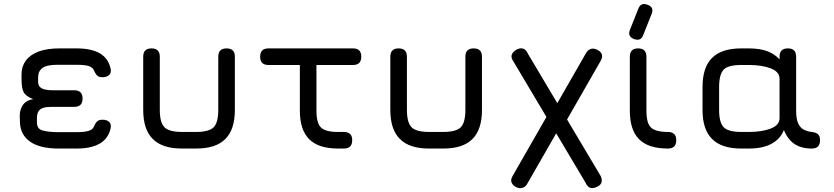

<svg xmlns="http://www.w3.org/2000/svg" viewBox="-20 -752 4224 972"><path d="M368 0C368 0 368 0 368 0C417.5 0 457 -8.5 485.5 -25.5C514 -42 532 -67.5 540 -102C540 -102 540 -102 540 -102C543 -116 540.5 -127 533 -134.5C525 -142 514 -146 500 -146C500 -146 500 -146 500 -146C486.5 -146 477 -143 471 -136.5C464.5 -130 459 -120.5 454 -108C454 -108 454 -108 454 -108C449 -99 440 -92.5 426.5 -89C413 -85 393.5 -83 368 -83C368 -83 276 -83 276 -83C276 -83 276 -83 276 -83C244 -83 218 -85.5 197.5 -91C177 -96 167 -109.5 167 -132C167 -132 167 -153 167 -153C167 -153 167 -153 167 -153C167 -168.5 169.5 -180 175 -188.5C180 -197 188 -202.5 199 -206C209.5 -209.5 223.5 -211 241 -211C241 -211 356 -211 356 -211C356 -211 356 -211 356 -211C384 -211 398 -225 398 -253C398 -253 398 -253 398 -253C398 -281 384 -295 356 -295C356 -295 249 -295 249 -295C249 -295 249 -295 249 -295C233.5 -295 220.5 -296 209 -298.5C197.5 -301 189 -305 182.5 -311.5C176 -317.5 173 -326.5 173 -338C173 -338 173 -361 173 -361C173 -361 173 -361 173 -361C173 -381 180 -396.5 194.5 -407.5C209 -418.5 233.5 -424 269 -424C269 -424 368 -424 368 -424C368 -424 368 -424 368 -424C393.5 -424 413 -422 426.5 -418.5C440 -414.5 449 -408 454 -399C454 -399 454 -399 454 -399C459 -387 464.5 -377.5 470.5 -371C476.5 -364.5 486 -361 499 -361C499 -361 499 -361 499 -361C513.5 -361 525 -365 533 -372.5C540.5 -380 543 -391 540 -405C540 -405 540 -405 540 -405C532 -439.5 514 -465.5 485.5 -482C457 -498.5 417.5 -507 368 -507C368 -507 286 -507 286 -507C286 -507 286 -507 286 -507C242 -507.5 205.5 -502 176.5 -491.5C147 -480.5 125.5 -465 111 -445.5C96.5 -426 89 -403 89 -377C89 -377 89 -351 89 -351C89 -351 89 -351 89 -351C89 -321.5 92.5 -300 99.5 -286C106.5 -272 122.5 -260 148 -250C148 -250 148 -250 148 -250C125.5 -247 108.5 -237.5 97 -222C85.5 -206 79.5 -186.5 80 -164C80 -164 81 -132 81 -132C81 -132 81 -132 81 -132C82.5 -90 100 -57.5 133 -34.5C166 -11.5 213.5 0 276 0C276 0 368 0 368 0Z M705 -196C705 -129.5 721 -80.5 753.5 -48.5C785.5 -16 834.5 0 901 0C901 0 973 0 973 0C973 0 973 0 973 0C1039.5 0 1089 -16 1121 -48.5C1153 -80.5 1169 -129.5 1169 -196C1169 -196 1169 -465 1169 -465C1169 -465 1169 -465 1169 -465C1169 -493 1155 -507 1127 -507C1127 -507 1127 -507 1127 -507C1099 -507 1085 -493 1085 -465C1085 -465 1085 -196 1085 -196C1085 -196 1085 -196 1085 -196C1085 -152.5 1077 -123 1061.5 -107.5C1045.5 -92 1016 -84 973 -84C973 -84 901 -84 901 -84C901 -84 901 -84 901 -84C858 -84 828.5 -92 813 -107.5C797 -123 789 -152.5 789 -196C789 -196 789 -465 789 -465C789 -465 789 -465 789 -465C789 -493 775 -507 747 -507C747 -507 747 -507 747 -507C719 -507 705 -493 705 -465C705 -465 705 -196 705 -196C705 -196 705 -196 705 -196Z M1721 0C1749 0 1763 -14 1763 -42C1763 -42 1763 -42 1763 -42C1763 -56.5 1759.5 -67.5 1752 -74C1744.5 -80.5 1734 -84 1721 -84C1721 -84 1721 -84 1721 -84C1714 -84 1707.5 -84 1702 -84C1696.5 -84 1691 -84 1686 -84C1686 -84 1686 -84 1686 -84C1646 -84.5 1618.5 -92.5 1604 -107.5C1589.5 -122.5 1582 -150.5 1582 -192C1582 -192 1582 -465 1582 -465C1582 -465 1498 -465 1498 -465C1498 -465 1498 -192 1498 -192C1498 -192 1498 -192 1498 -192C1498 -127.5 1513.5 -80 1544 -48.5C1574.5 -17 1621.5 -1 1686 0C1686 0 1686 0 1686 0C1692.5 0 1698.5 0 1704 0C1709 0 1714.5 0 1721 0C1721 0 1721 0 1721 0ZM1767 -423C1767 -423 1767 -423 1767 -423C1795 -423 1809 -437 1809 -465C1809 -465 1809 -465 1809 -465C1809 -493 1795 -507 1767 -507C1767 -507 1339 -507 1339 -507C1339 -507 1339 -507 1339 -507C1311 -507 1297 -493 1297 -465C1297 -465 1297 -465 1297 -465C1297 -437 1311 -423 1339 -423C1339 -423 1767 -423 1767 -423Z M1956 -196C1956 -129.5 1972 -80.5 2004.5 -48.5C2036.5 -16 2085.5 0 2152 0C2152 0 2224 0 2224 0C2224 0 2224 0 2224 0C2290.5 0 2340 -16 2372 -48.5C2404 -80.5 2420 -129.5 2420 -196C2420 -196 2420 -465 2420 -465C2420 -465 2420 -465 2420 -465C2420 -493 2406 -507 2378 -507C2378 -507 2378 -507 2378 -507C2350 -507 2336 -493 2336 -465C2336 -465 2336 -196 2336 -196C2336 -196 2336 -196 2336 -196C2336 -152.5 2328 -123 2312.5 -107.5C2296.5 -92 2267 -84 2224 -84C2224 -84 2152 -84 2152 -84C2152 -84 2152 -84 2152 -84C2109 -84 2079.5 -92 2064 -107.5C2048 -123 2040 -152.5 2040 -196C2040 -196 2040 -465 2040 -465C2040 -465 2040 -465 2040 -465C2040 -493 2026 -507 1998 -507C1998 -507 1998 -507 1998 -507C1970 -507 1956 -493 1956 -465C1956 -465 1956 -196 1956 -196C1956 -196 1956 -196 1956 -196Z M2944.5 173C2944.5 173 2944.5 173 2944.5 173C2956 199.5 2974.5 206.5 2999.5 195C2999.5 195 2999.5 195 2999.5 195C3012.5 190 3021 182.5 3024.5 173C3028 163.5 3027 152.5 3021.5 140C3021.5 140 2652.5 -480 2652.5 -480C2652.5 -480 2652.5 -480 2652.5 -480C2647.5 -492.5 2640 -501 2630.5 -505C2620.5 -509 2609.5 -508 2597.5 -502C2597.5 -502 2597.5 -502 2597.5 -502C2585.5 -496 2577 -488.5 2572.5 -479C2567.5 -469.5 2568.5 -459 2575.5 -447C2575.5 -447 2944.5 173 2944.5 173ZM2782.5 -223C2782.5 -223 2574.5 140 2574.5 140C2574.5 140 2574.5 140 2574.5 140C2567.5 152.5 2566 163 2570 172.5C2574 182 2582 190 2594.5 196C2594.5 196 2594.5 196 2594.5 196C2606.5 201.5 2617.5 202 2627.5 198C2637.5 194.5 2645 187 2650.5 176C2650.5 176 2817.5 -115 2817.5 -115C2817.5 -115 2782.5 -223 2782.5 -223ZM2813.5 -82C2813.5 -82 3021.5 -445 3021.5 -445C3021.5 -445 3021.5 -445 3021.5 -445C3028.5 -457.5 3030 -468.5 3026.5 -478C3022.5 -487.5 3014 -495 3001.5 -501C3001.5 -501 3001.5 -501 3001.5 -501C2989.5 -506.5 2978.5 -507.5 2969 -503.5C2959 -499.5 2951 -492 2945.5 -481C2945.5 -481 2778.5 -190 2778.5 -190C2778.5 -190 2813.5 -82 2813.5 -82Z M3189 -554.5C3212.5 -546 3228.5 -552.5 3236 -574C3236 -574 3278.5 -680.5 3278.5 -680.5C3278.5 -680.5 3278.5 -680.5 3278.5 -680.5C3288 -704 3281.5 -719.5 3259 -727.5C3259 -727.5 3259 -727.5 3259 -727.5C3236.5 -737 3220.5 -730.5 3211.5 -708C3211.5 -708 3169.5 -602 3169.5 -602C3169.5 -602 3169.5 -602 3169.5 -602C3160 -579.5 3166.5 -563.5 3189 -554.5C3189 -554.5 3189 -554.5 3189 -554.5ZM3361.5 0C3389.5 0 3403.5 -14 3403.5 -42C3403.5 -42 3403.5 -42 3403.5 -42C3403.5 -56.5 3400 -67.5 3392.5 -74C3385 -80.5 3374.5 -84 3361.5 -84C3361.5 -84 3361.5 -84 3361.5 -84C3319.5 -84 3291 -91.5 3275.5 -106.5C3260 -121 3252.5 -149.5 3252.5 -192C3252.5 -192 3252.5 -465 3252.5 -465C3252.5 -465 3252.5 -465 3252.5 -465C3252.5 -493 3238.5 -507 3210.5 -507C3210.5 -507 3210.5 -507 3210.5 -507C3182.5 -507 3168.5 -493 3168.5 -465C3168.5 -465 3168.5 -192 3168.5 -192C3168.5 -192 3168.5 -192 3168.5 -192C3168.5 -126.5 3184 -78.5 3215.5 -47C3247 -15.5 3295.5 0 3361.5 0C3361.5 0 3361.5 0 3361.5 0Z M3536.5 -196C3536.5 -129.5 3552.5 -80.5 3585 -48.5C3617 -16 3666 0 3732.5 0C3732.5 0 3770.5 0 3770.5 0C3770.5 0 3770.5 0 3770.5 0C3819.5 0 3858.5 -8.5 3888 -25.5C3917.5 -42 3937.5 -65 3948.5 -94C3948.5 -94 3948.5 -94 3948.5 -94C3956.5 -73.5 3967 -56 3980 -42C3992.5 -28 4008 -17.5 4026.5 -10.5C4044.5 -3.5 4065.5 0 4089.5 0C4089.5 0 4089.5 0 4089.5 0C4117.5 0 4131.5 -14 4131.5 -42C4131.5 -42 4131.5 -42 4131.5 -42C4131.5 -56.5 4128 -67 4120.5 -73C4113 -79 4102.5 -82.5 4089.5 -84C4089.5 -84 4089.5 -84 4089.5 -84C4075 -85.5 4061.5 -89.5 4049.5 -95.5C4037.5 -101.5 4028 -112 4021 -127C4014 -142 4010.5 -163.5 4010.5 -192C4010.5 -192 4010.5 -465 4010.5 -465C4010.5 -465 4010.5 -465 4010.5 -465C4010.5 -493 3996.5 -507 3968.5 -507C3968.5 -507 3968.5 -507 3968.5 -507C3940.5 -507 3926.5 -493 3926.5 -465C3926.5 -465 3926.5 -451 3926.5 -451C3926.5 -451 3926.5 -451 3926.5 -451C3911.5 -468.5 3891 -482.5 3865.5 -492.5C3840 -502 3808 -507 3770.5 -507C3770.5 -507 3732.5 -507 3732.5 -507C3732.5 -507 3732.5 -507 3732.5 -507C3666 -507 3617 -491 3585 -459C3552.5 -427 3536.5 -377.5 3536.5 -311C3536.5 -311 3536.5 -196 3536.5 -196C3536.5 -196 3536.5 -196 3536.5 -196ZM3620.5 -311C3620.5 -311 3620.5 -311 3620.5 -311C3620.5 -354.5 3628.5 -384.5 3644 -400C3659.5 -415.5 3689 -423 3732.5 -423C3732.5 -423 3770.5 -423 3770.5 -423C3770.5 -423 3770.5 -423 3770.5 -423C3814.5 -423 3851.5 -417.5 3881.5 -406C3911.5 -394.5 3926.5 -377 3926.5 -353C3926.5 -353 3926.5 -154 3926.5 -154C3926.5 -154 3926.5 -154 3926.5 -154C3926.5 -130 3911.5 -112.5 3881.5 -101C3851.5 -89.5 3814.5 -84 3770.5 -84C3770.5 -84 3732.5 -84 3732.5 -84C3732.5 -84 3732.5 -84 3732.5 -84C3689 -84 3659.5 -92 3644 -107.5C3628.5 -123 3620.5 -152.5 3620.5 -196C3620.5 -196 3620.5 -311 3620.5 -311Z"/></svg>

Font: Jura-Fortis-Bold
Style: Bold
Weight: 500
Designer: Daniel Johnson, Alexei Vanyashin, Mirko Velimirovic
Foundry: Daniel Johnson
Version: ""